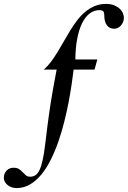

<svg xmlns="http://www.w3.org/2000/svg" viewBox="-49 -750 654 982"><path d="M327.6 -394Q323.7 -361.8 317.4 -318.6Q311 -275.4 301.8 -226.8Q292.5 -178.2 279.5 -126.7Q266.6 -75.2 249.8 -26.6Q232.9 22 211.4 65.4Q189.9 108.9 163.6 141.4Q137.2 173.8 105.2 192.9Q73.2 211.9 35.2 211.9Q22.9 211.9 11.2 208Q-0.5 204.1 -9.5 197Q-18.6 189.9 -23.9 180.4Q-29.3 170.9 -29.3 159.2Q-29.3 137.7 -15.4 122.8Q-1.5 107.9 20 107.9Q38.1 107.9 48.6 115Q59.1 122.1 67.1 130.9Q75.2 139.6 83.5 146.7Q91.8 153.8 105.5 153.8Q120.6 153.8 132.1 146.2Q143.6 138.7 152.8 119.9Q162.1 101.1 168.9 70.1Q175.8 39.1 181.6 -7.8Q187.5 -56.2 192.1 -93.5Q196.8 -130.9 201.2 -161.9Q205.6 -192.9 209.7 -219.5Q213.9 -246.1 218.5 -272.9Q223.1 -299.8 228.5 -328.9Q233.9 -357.9 240.7 -394H174.3Q193.8 -410.2 210.9 -432.9Q228 -455.6 244.4 -482.2Q260.7 -508.8 276.9 -537.6Q293 -566.4 310.1 -594Q327.1 -621.6 345.9 -646.2Q364.7 -670.9 387 -689.5Q409.2 -708 435.3 -719Q461.4 -730 492.7 -730Q518.1 -730 535.9 -722.4Q553.7 -714.8 564.7 -703.9Q575.7 -692.9 580.6 -679.9Q585.4 -667 584.5 -655.8Q584 -645.5 579.8 -636Q575.7 -626.5 569.1 -619.1Q562.5 -611.8 554 -607.4Q545.4 -603 535.6 -603Q510.7 -603 497.6 -621.1Q484.4 -639.2 484.4 -669.9Q484.4 -686.5 478.8 -692.4Q473.1 -698.2 459.5 -698.2Q431.2 -698.2 408.4 -680.2Q385.7 -662.1 369.9 -629.2Q354 -596.2 345.5 -549.6Q336.9 -502.9 336.4 -445.8H448.7L434.6 -394Z"/></svg>

Font: XB Zar
Style: Italic
Weight: 400
Italic angle: -12°
Designer: Behnam
Foundry: Irmug
Version: Version 8.005 2009